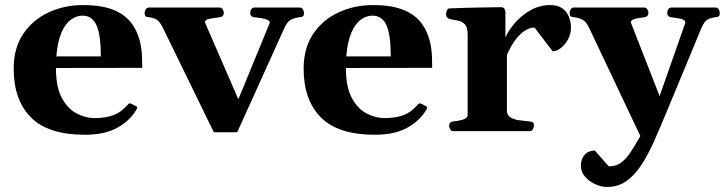

<svg xmlns="http://www.w3.org/2000/svg" viewBox="-20 -515 2847 754"><path d="M313.5 14.2Q168.5 14.2 101.1 -54.4Q33.7 -123 33.7 -245.1Q33.7 -326.7 71.5 -382.3Q109.4 -438 171.4 -466.6Q233.4 -495.1 305.7 -495.1Q381.3 -495.1 428.5 -475.1Q475.6 -455.1 500.7 -418Q525.9 -380.9 534.2 -329.1Q537.1 -311.5 537.8 -290Q538.6 -268.6 538.6 -248.5L199.7 -248Q199.7 -172.9 223.1 -129.9Q246.6 -86.9 281.5 -69.1Q316.4 -51.3 350.6 -51.3Q394.5 -51.3 425.3 -62.7Q456.1 -74.2 479.5 -101.6Q481.9 -104 484.6 -106.9Q487.3 -109.9 492.2 -108.9L513.7 -98.6Q518.6 -96.7 518.6 -92.8Q518.6 -90.8 517.8 -88.9Q517.1 -86.9 515.6 -84.5Q490.7 -41 440.7 -13.4Q390.6 14.2 313.5 14.2ZM201.2 -293.5H376Q376 -378.4 358.9 -416Q341.8 -453.6 304.2 -453.6Q280.3 -453.6 258.3 -437.7Q236.3 -421.9 221.2 -386.7Q206.1 -351.6 201.2 -293.5Z M819.8 4.4 620.1 -404.8Q607.9 -430.2 595.7 -437.7Q583.5 -445.3 565.4 -447.3Q555.2 -448.2 551.5 -451.4Q547.9 -454.6 547.9 -465.3Q547.9 -470.7 552.2 -478Q556.6 -485.4 564.5 -485.4H842.1Q850.6 -485.4 854.7 -478Q858.9 -470.7 858.9 -465.3Q858.9 -449.2 842.8 -447.3Q817.9 -444.3 801.3 -440.9Q784.7 -437.5 784.7 -427.2L916 -125L1039.6 -425.8Q1039.6 -433.6 1028.8 -437.7Q1018.1 -441.9 1003.9 -444.1Q989.7 -446.3 978.5 -447.3Q962.4 -449.2 962.4 -465.3Q962.4 -470.7 966.6 -478Q970.7 -485.4 979 -485.4H1157.2Q1165.5 -485.4 1169.7 -478Q1173.8 -470.7 1173.8 -465.3Q1173.8 -454.6 1170.2 -451.4Q1166.5 -448.2 1156.2 -447.3Q1138.2 -445.3 1123.3 -438Q1108.4 -430.7 1096.7 -404.8L911.6 4.4Z M1452.1 14.2Q1307.1 14.2 1239.7 -54.4Q1172.4 -123 1172.4 -245.1Q1172.4 -326.7 1210.2 -382.3Q1248 -438 1310.1 -466.6Q1372.1 -495.1 1444.3 -495.1Q1520 -495.1 1567.1 -475.1Q1614.3 -455.1 1639.4 -418Q1664.6 -380.9 1672.9 -329.1Q1675.8 -311.5 1676.5 -290Q1677.2 -268.6 1677.2 -248.5L1338.4 -248Q1338.4 -172.9 1361.8 -129.9Q1385.3 -86.9 1420.2 -69.1Q1455.1 -51.3 1489.3 -51.3Q1533.2 -51.3 1564 -62.7Q1594.7 -74.2 1618.2 -101.6Q1620.6 -104 1623.3 -106.9Q1626 -109.9 1630.9 -108.9L1652.3 -98.6Q1657.2 -96.7 1657.2 -92.8Q1657.2 -90.8 1656.5 -88.9Q1655.8 -86.9 1654.3 -84.5Q1629.4 -41 1579.3 -13.4Q1529.3 14.2 1452.1 14.2ZM1339.8 -293.5H1514.6Q1514.6 -378.4 1497.6 -416Q1480.5 -453.6 1442.9 -453.6Q1418.9 -453.6 1397 -437.7Q1375 -421.9 1359.9 -386.7Q1344.7 -351.6 1339.8 -293.5Z M1760.3 0Q1752 0 1747.8 -7.3Q1743.7 -14.6 1743.7 -20Q1743.7 -36.1 1759.8 -38.1Q1779.8 -39.7 1798.1 -45.3Q1816.4 -50.9 1816.4 -64.5V-379.9Q1816.4 -410.2 1803.7 -421.4Q1791 -432.6 1773.9 -435.1Q1756.8 -437.5 1743.7 -440.9Q1738.8 -443.4 1735.4 -447.3Q1731.9 -451.2 1731.9 -460.4Q1731.9 -466.4 1735.1 -473.9Q1738.3 -481.4 1743.7 -481.9Q1813.5 -484.9 1866.9 -485.6Q1920.4 -486.3 1950.2 -486.8Q1954.1 -486.8 1959 -482.9Q1963.9 -479 1964.8 -467.3V-368.2Q1978.5 -398.4 2004.6 -427.7Q2030.8 -457 2065.7 -476.1Q2100.6 -495.1 2140.1 -495.1Q2170.4 -495.1 2188.2 -482.2Q2206.1 -469.2 2214.1 -448.9Q2222.2 -428.5 2222.2 -406.2Q2222.2 -381.3 2210.7 -360.4Q2199.2 -339.4 2182.6 -326.4Q2166 -313.5 2150.4 -313.5L2079.1 -406.7Q2056.2 -406.7 2035.2 -390.6Q2014.2 -374.5 1997.8 -349.6Q1981.4 -324.7 1970.7 -298.8V-80.6Q1970.7 -62.1 1984.9 -53.8Q1999 -45.4 2019.5 -42.7Q2040 -40 2059.1 -38.1Q2069.3 -37.1 2073 -34.2Q2076.7 -31.2 2076.7 -20Q2076.7 -14.6 2072.5 -7.3Q2068.4 0 2060.1 0Z M2364.3 219.2Q2341.3 219.2 2317.4 208.3Q2293.5 197.3 2277.3 178.5Q2261.2 159.7 2261.2 136.2Q2261.2 109.4 2276.1 92.8Q2291 76.2 2315.9 76.2L2370.6 138.2Q2398.4 138.2 2418 124.5Q2437.5 110.8 2455.3 84.2Q2473.1 57.6 2494.6 19L2293.9 -404.8Q2281.7 -430.7 2267.1 -438Q2252.4 -445.3 2234.4 -447.3Q2224.1 -448.2 2220.5 -451.4Q2216.8 -454.6 2216.8 -465.3Q2216.8 -470.7 2220.9 -478Q2225.1 -485.4 2232.9 -485.4H2509.8Q2518.1 -485.4 2522.2 -478Q2526.4 -470.7 2526.4 -465.3Q2526.4 -449.2 2510.3 -447.3Q2494.1 -445.3 2475.8 -441.4Q2457.5 -437.5 2457.5 -426.3L2570.3 -137.7L2671.4 -425.8Q2671.4 -437.5 2652.1 -441.4Q2632.8 -445.3 2616.2 -447.3Q2600.1 -449.2 2600.1 -465.3Q2600.1 -470.7 2604.2 -478Q2608.4 -485.4 2616.7 -485.4H2790Q2798.3 -485.4 2802.5 -478Q2806.6 -470.7 2806.6 -465.3Q2806.6 -454.6 2803 -451.4Q2799.3 -448.2 2789.1 -447.3Q2771 -445.3 2758.3 -438Q2745.6 -430.7 2734.4 -404.8L2598.1 -76.2Q2573.2 -16.1 2549.6 37.4Q2525.9 90.8 2499.5 131.6Q2473.1 172.4 2440.4 195.8Q2407.7 219.2 2364.3 219.2Z"/></svg>

Font: Gelasio
Style: Regular
Weight: 400
Designer: Eben Sorkin
Foundry: Eben Sorkin
Version: Version 1.008